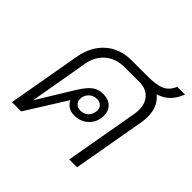

<svg xmlns="http://www.w3.org/2000/svg" viewBox="-158 -781 938 938"><g transform="rotate(45 311.5 -312.0)"><path d="M614 -624 610 -616Q596 -582 573 -560Q550 -538 515 -527Q562 -489 562 -419Q562 -401 559 -381L492 0H438L505 -381Q508 -398 508 -412Q508 -457 482.5 -483.5Q457 -510 412 -510H311Q251 -510 211 -476Q171 -442 161 -381L109 -82H110L223 -266Q249 -308 272.5 -326Q296 -344 329 -344Q365 -344 386 -324Q407 -304 407 -272Q407 -228 377.5 -198.5Q348 -169 303 -169Q279 -169 262 -180Q245 -191 237 -209L106 0H42L109 -381Q124 -464 177.5 -511Q231 -558 311 -558H423Q480 -558 510 -570.5Q540 -583 556 -615L560 -624ZM266 -246Q266 -229 277.5 -218Q289 -207 308 -207Q333 -207 349.5 -224Q366 -241 366 -267Q366 -284 355 -294.5Q344 -305 325 -305Q300 -305 283 -288Q266 -271 266 -246Z"/></g></svg>

Font: Bai Jamjuree Light
Style: Italic
Weight: 300
Italic angle: -10°
Version: Version 1.000; ttfautohint (v1.6)